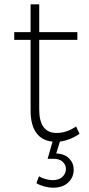

<svg xmlns="http://www.w3.org/2000/svg" viewBox="-20 -657 412 891"><path d="M322 130Q322 166 296.5 190Q271 214 227 214Q207 214 185 208Q163 202 149 193L161 161Q173 169 191 174Q209 179 224 179Q254 179 270 163.5Q286 148 286 127Q286 108 271 94Q256 80 230 80H201L224 0Q175 -4 148.5 -40.5Q122 -77 122 -144V-472H46V-508H122V-637H162V-508H339V-472H162V-149Q162 -40 243 -40Q289 -40 333 -70L349 -36Q305 -6 258 0L241 55Q280 57 301 78.5Q322 100 322 130Z"/></svg>

Font: Montserrat arm2 ExtraLight
Style: Regular
Weight: 275
Designer: Julieta Ulanovsky
Foundry: Julieta Ulanovsky
Version: Version 6.000